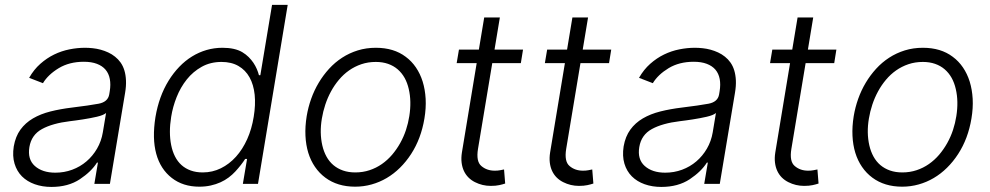

<svg xmlns="http://www.w3.org/2000/svg" viewBox="-20 -747 4023 780"><path d="M35.9 -152.3Q43 -192.8 63 -220.3Q83.1 -247.9 114 -266Q144.9 -284.1 185 -294.2Q225.1 -304.3 272.4 -310Q307.9 -314.3 334.5 -318.2Q361.2 -322.1 380.3 -325.6Q418.3 -332.7 423.7 -363.3L425.8 -376.1Q430.4 -403.8 426.1 -426.1Q421.9 -448.5 408.7 -464Q395.6 -479.4 373.6 -487.7Q351.6 -496.1 320.7 -496.1Q261.7 -496.1 218.8 -470.2Q175.4 -443.9 154.5 -409.1L98.4 -430.8Q117.5 -464.5 143.8 -487.7Q170.1 -511 200.1 -525.6Q230.1 -540.1 262.3 -546.5Q294.4 -552.9 325.3 -552.9Q340.9 -552.9 357.1 -551.1Q373.2 -549.4 389 -545.1Q404.8 -540.8 419.7 -533.9Q434.7 -527 447.4 -516.7Q460.2 -506.7 470 -492.9Q479.8 -479 485.3 -460.9Q490.8 -442.8 491.8 -420.3Q492.9 -397.7 488.3 -370.4L426.5 0H363.3L377.8 -86.3H373.9Q351.2 -50.1 304.3 -18.8Q257.1 12.4 188.9 12.4Q152 12.4 121.1 1.4Q90.2 -9.6 69.2 -30.5Q48.3 -51.5 39.1 -82.2Q29.8 -112.9 35.9 -152.3ZM121.4 -72.8Q152 -45.5 204.9 -45.5Q240.8 -45.5 273.3 -57.5Q305.8 -69.6 331.3 -91.4Q356.9 -113.3 374.3 -143.3Q391.7 -173.3 397.7 -209.2L410.9 -288Q400.9 -279.1 373.6 -272.7Q360.4 -269.5 345.7 -266.9Q331 -264.2 316.6 -261.9Q302.2 -259.6 288.7 -257.8Q275.2 -256 263.8 -254.6Q193.2 -246.1 150.6 -222.7Q107.6 -199.2 99.4 -149.5Q91.3 -99.8 121.4 -72.8Z M611.5 -271.3Q625.7 -355.5 664.8 -419Q684.3 -450.6 708.3 -475.5Q732.2 -500.4 760.1 -517.6Q788 -534.8 819.2 -543.9Q850.5 -552.9 883.9 -552.9Q933.9 -552.9 964.1 -535.2Q979 -526.3 990.2 -515.1Q1001.4 -503.9 1009.6 -491.7Q1017.8 -479.4 1023.3 -466.6Q1028.8 -453.8 1032 -441.4H1037.6L1085.2 -727.3H1148.8L1028.1 0H966.6L983.7 -101.2H975.9Q968 -88.8 958.1 -76.2Q948.2 -63.6 936.1 -50.4Q924 -37.3 908.9 -25.9Q893.8 -14.6 875.7 -6.4Q857.6 1.8 836.1 6.6Q814.6 11.4 789.8 11.4Q723.4 11.4 677.9 -24.1Q631.7 -60 614.7 -122.3Q597.7 -184.7 611.5 -271.3ZM675.4 -157.7Q680.4 -132.1 690.9 -111.5Q701.3 -90.9 717.3 -76.5Q733.3 -62.1 755 -54.3Q776.6 -46.5 803.6 -46.5Q843 -46.5 877.3 -63.4Q911.6 -80.3 938.6 -110.3Q965.6 -140.3 984.2 -181.6Q1002.8 -223 1010.7 -272.4Q1018.8 -321.4 1014.6 -362.2Q1010.3 -403.1 993.8 -432.7Q977.3 -462.4 948.7 -478.9Q920.1 -495.4 880 -495.4Q834.9 -495.4 799.5 -475.7Q764.2 -456 738.8 -424.2Q713.4 -392.4 697.6 -352.6Q681.8 -312.9 675.4 -272.4Q665.1 -208.8 675.4 -157.7Z M1225.9 -275.2Q1231.9 -311.1 1244.1 -345.5Q1256.4 -380 1274.7 -410.7Q1293 -441.4 1316.8 -467.5Q1340.6 -493.6 1369.9 -512.6Q1399.1 -531.6 1433.6 -542.3Q1468 -552.9 1507.1 -552.9Q1579.9 -552.9 1628.2 -516.3Q1652.3 -498.6 1669.7 -473Q1687.1 -447.4 1697.1 -415.5Q1707 -383.5 1709.2 -345.7Q1711.3 -307.9 1704.2 -265.6Q1690.7 -183.9 1650.2 -121.4Q1630 -90.2 1604.9 -65.5Q1579.9 -40.8 1551 -23.8Q1522 -6.7 1489.7 2.3Q1457.4 11.4 1422.6 11.4Q1351.2 11.4 1301.8 -25.2Q1277.3 -43.3 1259.8 -68.9Q1242.2 -94.5 1232.4 -126.2Q1222.7 -158 1220.9 -195.5Q1219.1 -233 1225.9 -275.2ZM1289.4 -156.2Q1295.1 -131.4 1306.3 -111Q1317.5 -90.6 1334.3 -76.3Q1351.2 -62.1 1373.4 -54.3Q1395.6 -46.5 1423.3 -46.5Q1454.2 -46.5 1481.4 -55.6Q1508.5 -64.6 1531.4 -80.6Q1554.3 -96.6 1573 -118.4Q1591.6 -140.3 1605.8 -165.7Q1620 -191.1 1629.3 -219.1Q1638.5 -247.2 1642.8 -275.2Q1652.3 -335.2 1640.6 -385.3Q1634.9 -410.5 1623.6 -430.8Q1612.2 -451 1595.5 -465.4Q1578.8 -479.8 1556.5 -487.6Q1534.1 -495.4 1506.7 -495.4Q1475.5 -495.4 1448.2 -486.2Q1420.8 -476.9 1398.1 -460.9Q1375.4 -445 1356.9 -422.9Q1338.4 -400.9 1324.6 -375.4Q1310.7 -349.8 1301.5 -321.9Q1292.3 -294 1287.6 -265.6Q1277.7 -207.4 1289.4 -156.2Z M1844.5 -545.5H1925.4L1947.1 -676.1H2010.7L1989 -545.5H2104.8L2095.9 -490.4H1979.8L1921.9 -142.4Q1913.4 -90.9 1935.7 -72.4Q1957.7 -53.6 1990.1 -53.6Q2002.5 -53.6 2011.5 -55.4Q2020.6 -57.2 2027.7 -58.6L2032.3 -1.4Q2022 2.1 2008 5.1Q1994 8.2 1973.7 8.2Q1939.6 8.2 1909.4 -7.1Q1894.5 -14.6 1883.2 -25.9Q1871.8 -37.3 1864.7 -52.4Q1857.6 -67.5 1855.3 -86.3Q1853 -105.1 1856.5 -127.5L1916.5 -490.4H1835.2Z M2202.8 -545.5H2283.7L2305.4 -676.1H2369L2347.3 -545.5H2463.1L2454.2 -490.4H2338.1L2280.2 -142.4Q2271.7 -90.9 2294 -72.4Q2316.1 -53.6 2348.4 -53.6Q2360.8 -53.6 2369.9 -55.4Q2378.9 -57.2 2386 -58.6L2390.6 -1.4Q2380.3 2.1 2366.3 5.1Q2352.3 8.2 2332 8.2Q2297.9 8.2 2267.8 -7.1Q2252.8 -14.6 2241.5 -25.9Q2230.1 -37.3 2223 -52.4Q2215.9 -67.5 2213.6 -86.3Q2211.3 -105.1 2214.8 -127.5L2274.9 -490.4H2193.5Z M2513.5 -152.3Q2520.6 -192.8 2540.7 -220.3Q2560.7 -247.9 2591.6 -266Q2622.5 -284.1 2662.6 -294.2Q2702.8 -304.3 2750 -310Q2785.5 -314.3 2812.1 -318.2Q2838.8 -322.1 2858 -325.6Q2896 -332.7 2901.3 -363.3L2903.4 -376.1Q2908 -403.8 2903.8 -426.1Q2899.5 -448.5 2886.4 -464Q2873.2 -479.4 2851.2 -487.7Q2829.2 -496.1 2798.3 -496.1Q2739.3 -496.1 2696.4 -470.2Q2653.1 -443.9 2632.1 -409.1L2576 -430.8Q2595.2 -464.5 2621.4 -487.7Q2647.7 -511 2677.7 -525.6Q2707.7 -540.1 2739.9 -546.5Q2772 -552.9 2802.9 -552.9Q2818.5 -552.9 2834.7 -551.1Q2850.9 -549.4 2866.7 -545.1Q2882.5 -540.8 2897.4 -533.9Q2912.3 -527 2925.1 -516.7Q2937.9 -506.7 2947.6 -492.9Q2957.4 -479 2962.9 -460.9Q2968.4 -442.8 2969.5 -420.3Q2970.5 -397.7 2965.9 -370.4L2904.1 0H2840.9L2855.5 -86.3H2851.6Q2828.8 -50.1 2782 -18.8Q2734.7 12.4 2666.5 12.4Q2629.6 12.4 2598.7 1.4Q2567.8 -9.6 2546.9 -30.5Q2525.9 -51.5 2516.7 -82.2Q2507.5 -112.9 2513.5 -152.3ZM2599.1 -72.8Q2629.6 -45.5 2682.5 -45.5Q2718.4 -45.5 2750.9 -57.5Q2783.4 -69.6 2808.9 -91.4Q2834.5 -113.3 2851.9 -143.3Q2869.3 -173.3 2875.4 -209.2L2888.5 -288Q2878.6 -279.1 2851.2 -272.7Q2838.1 -269.5 2823.3 -266.9Q2808.6 -264.2 2794.2 -261.9Q2779.8 -259.6 2766.3 -257.8Q2752.8 -256 2741.5 -254.6Q2670.8 -246.1 2628.2 -222.7Q2585.2 -199.2 2577.1 -149.5Q2568.9 -99.8 2599.1 -72.8Z M3117.5 -545.5H3198.5L3220.2 -676.1H3283.7L3262.1 -545.5H3377.8L3369 -490.4H3252.8L3195 -142.4Q3186.4 -90.9 3208.8 -72.4Q3230.8 -53.6 3263.1 -53.6Q3275.6 -53.6 3284.6 -55.4Q3293.7 -57.2 3300.8 -58.6L3305.4 -1.4Q3295.1 2.1 3281.1 5.1Q3267 8.2 3246.8 8.2Q3212.7 8.2 3182.5 -7.1Q3167.6 -14.6 3156.2 -25.9Q3144.9 -37.3 3137.8 -52.4Q3130.7 -67.5 3128.4 -86.3Q3126.1 -105.1 3129.6 -127.5L3189.6 -490.4H3108.3Z M3448.2 -275.2Q3454.2 -311.1 3466.4 -345.5Q3478.7 -380 3497 -410.7Q3515.3 -441.4 3539.1 -467.5Q3562.9 -493.6 3592.2 -512.6Q3621.4 -531.6 3655.9 -542.3Q3690.3 -552.9 3729.4 -552.9Q3802.2 -552.9 3850.5 -516.3Q3874.6 -498.6 3892 -473Q3909.4 -447.4 3919.4 -415.5Q3929.3 -383.5 3931.5 -345.7Q3933.6 -307.9 3926.5 -265.6Q3913 -183.9 3872.5 -121.4Q3852.3 -90.2 3827.2 -65.5Q3802.2 -40.8 3773.3 -23.8Q3744.3 -6.7 3712 2.3Q3679.7 11.4 3644.9 11.4Q3573.5 11.4 3524.1 -25.2Q3499.6 -43.3 3482.1 -68.9Q3464.5 -94.5 3454.7 -126.2Q3445 -158 3443.2 -195.5Q3441.4 -233 3448.2 -275.2ZM3511.7 -156.2Q3517.4 -131.4 3528.6 -111Q3539.8 -90.6 3556.6 -76.3Q3573.5 -62.1 3595.7 -54.3Q3617.9 -46.5 3645.6 -46.5Q3676.5 -46.5 3703.7 -55.6Q3730.8 -64.6 3753.7 -80.6Q3776.6 -96.6 3795.3 -118.4Q3813.9 -140.3 3828.1 -165.7Q3842.3 -191.1 3851.6 -219.1Q3860.8 -247.2 3865.1 -275.2Q3874.6 -335.2 3862.9 -385.3Q3857.2 -410.5 3845.9 -430.8Q3834.5 -451 3817.8 -465.4Q3801.1 -479.8 3778.8 -487.6Q3756.4 -495.4 3729 -495.4Q3697.8 -495.4 3670.5 -486.2Q3643.1 -476.9 3620.4 -460.9Q3597.7 -445 3579.2 -422.9Q3560.7 -400.9 3546.9 -375.4Q3533 -349.8 3523.8 -321.9Q3514.6 -294 3509.9 -265.6Q3500 -207.4 3511.7 -156.2Z"/></svg>

Font: Inter P Light
Style: Italic
Weight: 300
Italic angle: 9.39999°
Designer: Rasmus Andersson
Foundry: rsms
Version: Version 3.018;git-588b23468